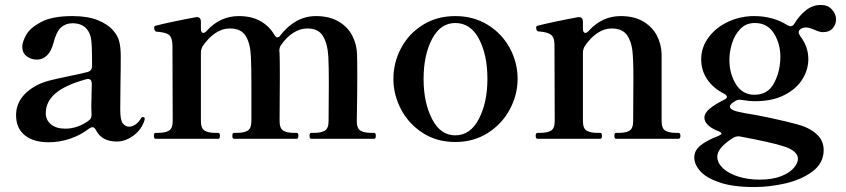

<svg xmlns="http://www.w3.org/2000/svg" viewBox="-20 -561 3418 776"><path d="M565 -81 564 -75Q552 -37 519.5 -13Q487 11 452 11Q391 11 368 -35Q362 -47 353 -47Q349 -47 341 -42Q305 -14 262 0Q219 14 177 14Q115 14 80 -14.5Q45 -43 45 -95Q45 -171 128 -216Q151 -228 180 -235.5Q209 -243 258 -253Q308 -263 334 -270Q352 -275 352 -294V-320Q352 -377 348.5 -401.5Q345 -426 332 -442Q313 -467 273 -467Q246 -467 227 -450.5Q208 -434 196 -387Q187 -353 169.5 -336.5Q152 -320 129 -320Q106 -320 88 -333.5Q70 -347 70 -372Q70 -391 85.5 -419.5Q101 -448 146 -472Q191 -496 273 -496Q333 -496 374 -480Q415 -464 438 -437Q456 -417 462 -393Q468 -369 468 -334Q468 -266 467 -230L466 -118Q466 -75 476.5 -62Q487 -49 502 -49Q514 -49 527 -57.5Q540 -66 550 -83Q553 -88 557 -88Q565 -88 565 -81ZM339 -74Q350 -82 350 -96L349 -130L351 -222Q351 -242 335 -242L326 -240Q243 -217 204 -183.5Q165 -150 165 -103Q165 -76 186 -58.5Q207 -41 244 -41Q294 -41 339 -74Z M1492 -24Q1499 -24 1499 -12Q1499 0 1492 0H1238Q1231 0 1231 -12Q1231 -24 1238 -24H1250Q1278 -24 1293 -33Q1308 -42 1308 -72L1309 -228Q1309 -290 1307 -332Q1304 -384 1285.5 -415Q1267 -446 1222 -446Q1193 -446 1165.5 -428.5Q1138 -411 1116 -379Q1109 -370 1109 -355Q1110 -350 1110 -342Q1111 -320 1111 -255L1110 -72Q1110 -42 1125 -33Q1140 -24 1168 -24H1179Q1186 -24 1186 -12Q1186 0 1179 0H926Q919 0 919 -12Q919 -24 926 -24H938Q966 -24 981 -33Q996 -42 996 -72V-226Q996 -290 994 -332Q992 -384 973.5 -415Q955 -446 909 -446Q878 -446 850 -427Q822 -408 799 -374Q792 -361 792 -348V-72Q792 -42 807 -33Q822 -24 850 -24H862Q869 -24 869 -12Q869 0 862 0H609Q602 0 602 -12Q602 -24 609 -24H619Q648 -24 663 -33Q678 -42 678 -72L677 -379Q676 -411 661.5 -421Q647 -431 612 -433Q607 -434 605 -439Q603 -444 603 -449Q603 -456 609 -457Q631 -463 678 -473Q725 -483 769 -491L775 -492Q792 -492 792 -473V-445Q792 -437 794.5 -432.5Q797 -428 801 -428Q809 -428 816 -437Q870 -496 945 -496Q997 -496 1033 -475.5Q1069 -455 1089 -420Q1095 -410 1101 -410Q1108 -410 1113 -418Q1174 -496 1257 -496Q1311 -496 1348.5 -474Q1386 -452 1404 -416.5Q1422 -381 1423 -342Q1424 -320 1424 -255Q1424 -176 1422 -72Q1422 -42 1437 -33Q1452 -24 1480 -24Z M1570 -242Q1570 -308 1601 -366.5Q1632 -425 1689 -460.5Q1746 -496 1820 -496Q1894 -496 1951.5 -460.5Q2009 -425 2040.5 -366.5Q2072 -308 2072 -242Q2072 -178 2040.5 -119Q2009 -60 1951.5 -23.5Q1894 13 1820 13Q1746 13 1689 -23.5Q1632 -60 1601 -119Q1570 -178 1570 -242ZM1950 -242Q1950 -339 1916 -403.5Q1882 -468 1820 -468Q1760 -468 1726 -403Q1692 -338 1692 -242Q1692 -147 1726 -80.5Q1760 -14 1820 -14Q1881 -14 1915.5 -80.5Q1950 -147 1950 -242Z M2722 -24Q2730 -24 2730 -12Q2730 0 2722 0H2470Q2463 0 2463 -12Q2463 -24 2470 -24H2482Q2510 -24 2524.5 -33Q2539 -42 2539 -72L2540 -248Q2540 -296 2538 -332Q2536 -384 2517 -415Q2498 -446 2452 -446Q2422 -446 2394 -427Q2366 -408 2343 -374Q2336 -361 2336 -348V-72Q2336 -42 2351 -33Q2366 -24 2394 -24H2406Q2413 -24 2413 -12Q2413 0 2406 0H2153Q2145 0 2145 -12Q2145 -24 2153 -24H2163Q2192 -24 2207 -33Q2222 -42 2222 -72L2221 -380Q2221 -411 2205.5 -421.5Q2190 -432 2156 -434Q2147 -435 2147 -450Q2147 -456 2153 -457Q2175 -463 2222 -473Q2269 -483 2313 -491L2319 -492Q2336 -492 2336 -473V-445Q2336 -437 2338.5 -432.5Q2341 -428 2345 -428Q2353 -428 2360 -437Q2414 -496 2489 -496Q2543 -496 2580 -474Q2617 -452 2635 -417Q2653 -382 2654 -343V-72Q2654 -42 2669 -33Q2684 -24 2712 -24Z M3216 -444Q3208 -438 3208 -430Q3208 -425 3215 -414Q3247 -372 3247 -322Q3247 -279 3222.5 -240Q3198 -201 3149.5 -176.5Q3101 -152 3033 -152Q3007 -152 2979 -157Q2975 -158 2969 -158Q2960 -158 2952 -153Q2930 -140 2930 -131Q2930 -122 2942.5 -116Q2955 -110 2994 -103Q3035 -97 3097.5 -83.5Q3160 -70 3200 -59Q3248 -47 3278.5 -20.5Q3309 6 3309 45Q3309 98 3264.5 131.5Q3220 165 3155.5 180Q3091 195 3028 195Q2943 195 2888.5 176.5Q2834 158 2810 130.5Q2786 103 2786 75Q2786 48 2810.5 27.5Q2835 7 2884 -12Q2896 -17 2896 -21Q2896 -26 2883 -31Q2855 -42 2841 -56Q2827 -70 2827 -85Q2827 -104 2848 -121.5Q2869 -139 2907 -158Q2918 -163 2918 -169Q2918 -176 2907 -182Q2863 -204 2838.5 -240Q2814 -276 2814 -321Q2814 -371 2845 -411.5Q2876 -452 2925 -474Q2974 -496 3028 -496Q3104 -496 3163 -459Q3170 -455 3175 -455Q3185 -455 3191 -466Q3211 -499 3238 -520Q3265 -541 3298 -541Q3326 -541 3342.5 -522.5Q3359 -504 3359 -483Q3359 -462 3345.5 -446.5Q3332 -431 3306 -431Q3293 -431 3271 -441Q3268 -442 3257.5 -446Q3247 -450 3238 -450Q3226 -450 3216 -444ZM3134 -332Q3134 -384 3108 -426Q3082 -468 3031 -468Q2995 -468 2972 -444Q2949 -420 2938.5 -385.5Q2928 -351 2928 -319Q2928 -263 2954.5 -220.5Q2981 -178 3029 -178Q3084 -178 3109 -226Q3134 -274 3134 -332ZM3146 30Q3101 15 2973 -9Q2970 -10 2963 -10Q2955 -10 2945 -5Q2879 36 2879 72Q2879 97 2901.5 118.5Q2924 140 2963.5 152.5Q3003 165 3050 165Q3101 165 3136 151.5Q3171 138 3188 118Q3205 98 3205 81Q3205 64 3189 51Q3173 38 3146 30Z"/></svg>

Font: Shippori Mincho B1
Style: Bold
Weight: 700
Designer: FONTDASU
Foundry: FONTDASU / Google Inc. / but / Adobe
Version: Version 3.110; ttfautohint (v1.8.3)